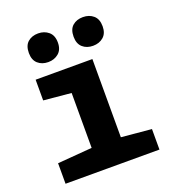

<svg xmlns="http://www.w3.org/2000/svg" viewBox="-139 -871 877 976"><g transform="rotate(-20 300.0 -383.0)"><path d="M48 0V-111L235 -126V-423L86 -437V-549H393V-126L556 -111V0ZM420 -611Q386 -611 364 -630.5Q342 -650 342 -688Q342 -728 364 -747Q386 -766 420 -766Q454 -766 476.5 -746.5Q499 -727 499 -688Q499 -650 476.5 -630.5Q454 -611 420 -611ZM178 -611Q144 -611 122 -630.5Q100 -650 100 -688Q100 -728 122 -747Q144 -766 178 -766Q211 -766 234 -746.5Q257 -727 257 -688Q257 -650 234 -630.5Q211 -611 178 -611Z"/></g></svg>

Font: Noto Sans Mono ExtraBold
Style: Regular
Weight: 800
Designer: Monotype Design Team
Foundry: Monotype Imaging Inc.
Version: Version 2.014